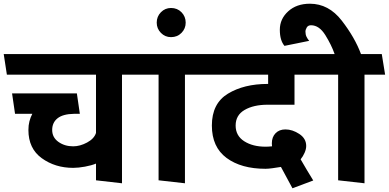

<svg xmlns="http://www.w3.org/2000/svg" viewBox="-31 -971 2094 1034"><path d="M486 0V-90Q462 -80 426.5 -73.5Q391 -67 363 -67Q266 -67 194 -119Q122 -171 122 -271Q122 -296 127.5 -317.5Q133 -339 143 -358H50L34 -468H383L399 -358H367Q308 -357 279 -334Q250 -311 250 -271Q250 -231 283.5 -207Q317 -183 363 -183Q400 -183 438 -203.5Q476 -224 486 -255V-569H6L-11 -680H720L737 -569H626V16Z M890 -771Q858 -771 835.5 -794Q813 -817 813 -849Q813 -882 835.5 -905Q858 -928 890 -928Q924 -928 946.5 -905Q969 -882 969 -849Q969 -817 946.5 -794Q924 -771 890 -771ZM823 0V-569H732L715 -680H1058L1076 -569H965V16Z M1656 1 1544 43 1482 -72Q1458 -68 1435.5 -65Q1413 -62 1399 -62Q1268 -62 1189 -120.5Q1110 -179 1110 -295Q1110 -414 1196.5 -466.5Q1283 -519 1410 -519H1413V-569H1070L1053 -680H1688L1704 -569H1555V-407H1410Q1335 -407 1286.5 -379Q1238 -351 1238 -295Q1238 -240 1284 -210.5Q1330 -181 1399 -181Q1406 -181 1415 -181.5Q1424 -182 1434 -183Q1434 -187 1433.5 -191Q1433 -195 1433 -199Q1433 -233 1453 -253.5Q1473 -274 1506 -274Q1544 -274 1581 -249.5Q1618 -225 1618 -185Q1618 -168 1609.5 -148.5Q1601 -129 1588 -113Q1604 -85 1622 -55Q1640 -25 1656 1Z M1790 0V-569H1699L1682 -680H1771Q1754 -729 1721 -782Q1688 -835 1644 -835Q1628 -835 1621 -823Q1614 -811 1614 -801Q1614 -785 1619.5 -773.5Q1625 -762 1634 -751L1501 -724Q1489 -738 1482.5 -759.5Q1476 -781 1476 -811Q1476 -869 1521 -910Q1566 -951 1638 -951Q1739 -951 1809.5 -860Q1880 -769 1913 -680H2025L2043 -569H1932V16Z"/></svg>

Font: Palanquin
Style: Bold
Weight: 700
Designer: Pria Ravichandran
Version: Version 1.0.4